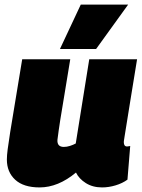

<svg xmlns="http://www.w3.org/2000/svg" viewBox="-20 -809 619 839"><path d="M153 10Q83 10 46.5 -23.5Q10 -57 10 -112Q10 -129 13.5 -156.5Q17 -184 24.5 -231.5Q32 -279 45 -356Q58 -433 77 -550H287Q273 -462 262 -398Q251 -334 243.5 -286Q236 -238 231 -198Q229 -167 259 -167Q272 -167 286 -171.5Q300 -176 311 -182L370 -550H579Q562 -445 551 -378Q540 -311 534 -272.5Q528 -234 525 -216.5Q522 -199 521.5 -194Q521 -189 521 -188Q521 -169 535 -169Q537 -169 540.5 -169.5Q544 -170 549 -171L537 -24Q515 -8 485 1Q455 10 426 10Q385 10 355 -9Q325 -28 312 -55Q234 10 153 10ZM242 -595 333 -789H540L400 -595Z"/></svg>

Font: Georama Black
Style: Italic
Weight: 900
Italic angle: -9°
Designer: Jean-Baptiste Levee
Foundry: Production Type
Version: Version 1.000